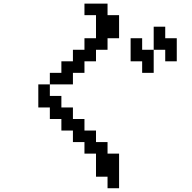

<svg xmlns="http://www.w3.org/2000/svg" viewBox="-20 -879 1040 1040"><path d="M687.5 -546.9V-671.9H750V-609.4H812.5V-734.4H875V-671.9H937.5V-546.9H875V-609.4H812.5V-484.4H750V-546.9ZM187.5 -296.9V-421.9H250V-484.4H312.5V-546.9H375V-609.4H437.5V-671.9H500V-796.9H437.5V-859.4H562.5V-796.9H625V-671.9H562.5V-609.4H500V-546.9H437.5V-484.4H375V-421.9H250V-359.4H312.5V-296.9H375V-234.4H437.5V-171.9H500V-109.4H562.5V-46.9H625V140.6H562.5V78.1H500V-46.9H437.5V-109.4H375V-171.9H312.5V-234.4H250V-296.9Z"/></svg>

Font: KH Dot Dougenzaka 16
Style: Regular
Weight: 400
Designer: Original version for X68000 by Keitarou Hiraki (http://hp.vector.co.jp/authors/VA000874/) / TrueType conversion by Homem
Version: Version 1.00.20150527